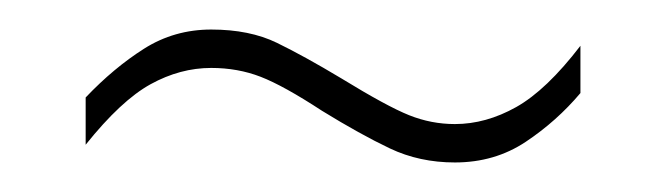

<svg xmlns="http://www.w3.org/2000/svg" viewBox="-20 -382 451 130"><path d="M38 -316Q57 -336 77.5 -349Q98 -362 123 -362Q149 -362 167.5 -353Q186 -344 211 -329Q242 -310 257 -304Q272 -298 288 -298Q309 -298 329.5 -309.5Q350 -321 373 -351V-319Q357 -300 336 -286Q315 -272 288 -272Q264 -272 244 -281.5Q224 -291 198 -307Q172 -324 156.5 -330Q141 -336 123 -336Q102 -336 82 -325Q62 -314 38 -284Z"/></svg>

Font: Noto Sans Gurmukhi ExtraCondensed Thin
Style: Regular
Weight: 100
Width: 2
Designer: Jelle Bosma - Monotype Design Team
Foundry: Monotype Imaging Inc.
Version: Version 2.004; ttfautohint (v1.8.4.7-5d5b)